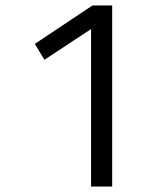

<svg xmlns="http://www.w3.org/2000/svg" viewBox="-20 -680 600 700"><path d="M312 -574 142 -462 107 -520 317 -660H389V0H312Z"/></svg>

Font: Cairo
Style: Regular
Weight: 400
Designer: Mohamed Gaber, the designers of Titillium
Foundry: Kief Type Foundry
Version: Version 2.009; ttfautohint (v1.5.33-1714) -l 8 -r 50 -G 200 